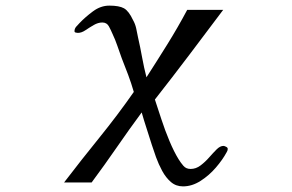

<svg xmlns="http://www.w3.org/2000/svg" viewBox="-20 -536 1040 683"><path d="M790 -7Q790 -3 789 0Q788 3 786 6Q772 32 748 60Q724 88 693.5 107.5Q663 127 631 127Q606 127 588 111.5Q570 96 557 72Q544 48 535 23Q526 -2 520 -21Q511 -50 501.5 -79Q492 -108 484 -136Q439 -75 395.5 -12Q352 51 306 113H208Q270 32 334 -47Q398 -126 456 -209Q447 -240 436 -269.5Q425 -299 413 -329Q405 -351 397.5 -373Q390 -395 380 -416Q375 -428 367.5 -442Q360 -456 344 -456Q329 -456 313.5 -447Q298 -438 284 -428.5Q270 -419 257 -419Q255 -419 250 -420Q245 -421 245 -425Q245 -434 251 -441Q257 -448 263 -454Q283 -475 310.5 -495.5Q338 -516 369 -516Q404 -516 421 -506.5Q438 -497 453 -465Q461 -451 464.5 -435Q468 -419 471 -403Q479 -368 485.5 -332Q492 -296 501 -261Q539 -320 576 -379.5Q613 -439 646 -501H774Q714 -421 653.5 -341Q593 -261 531 -182Q541 -152 554 -112Q567 -72 583 -34Q599 4 615 30Q623 43 632.5 54Q642 65 658 65Q677 65 693.5 52.5Q710 40 724 24Q738 8 750.5 -4.5Q763 -17 775 -17Q778 -17 784 -14Q790 -11 790 -7Z"/></svg>

Font: Kaisei Tokumin Medium
Style: Regular
Weight: 500
Designer: Font-Kai, 金井和夫
Foundry: KAZUO KANAI
Version: Version 5.003